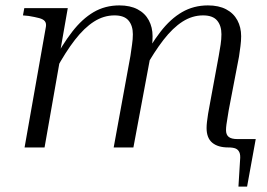

<svg xmlns="http://www.w3.org/2000/svg" viewBox="-20 -546 989 711"><path d="M71 0H145L206 -347L203 -356L231 -516H70L65 -489L86 -487Q110 -483 125 -479Q140 -475 146 -467.5Q152 -460 150 -447ZM401 0H474L537 -337Q539 -346 540.5 -356Q542 -366 543 -375.5Q544 -385 544.5 -394Q545 -403 545 -412Q545 -445 531 -471Q517 -497 489.5 -511.5Q462 -526 422 -526Q369 -526 326.5 -501Q284 -476 247 -428Q210 -380 173 -310L187 -288Q223 -354 257.5 -398.5Q292 -443 328 -466Q364 -489 404 -489Q440 -489 456 -470Q472 -451 472 -419Q472 -401 469 -381Q466 -361 463 -339ZM825 0Q843 0 852.5 4Q862 8 866.5 18Q871 28 869 47L863 145H895L927 -31H859Q837 -31 827 -39Q817 -47 817 -64Q817 -73 818.5 -84.5Q820 -96 822.5 -110Q825 -124 827 -138L865 -336Q868 -356 870.5 -375.5Q873 -395 873 -412Q873 -445 859 -471Q845 -497 817.5 -511.5Q790 -526 750 -526Q697 -526 654 -501Q611 -476 574 -428Q537 -380 500 -310L514 -288Q551 -354 585.5 -398.5Q620 -443 656 -466Q692 -489 732 -489Q768 -489 784 -470Q800 -451 800 -419Q800 -401 797 -381Q794 -361 790 -339L757 -160Q753 -140 750.5 -124Q748 -108 746.5 -95Q745 -82 745 -72Q745 -35 766 -17.5Q787 0 825 0Z"/></svg>

Font: Roboto Serif 120pt Expanded Light
Style: Italic
Weight: 300
Width: 7
Italic angle: -10°
Designer: Greg Gazdowicz
Foundry: Commercial Type
Version: Version 1.008